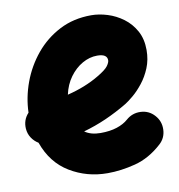

<svg xmlns="http://www.w3.org/2000/svg" viewBox="-75 -641 732 786"><g transform="rotate(-10 291.0 -248.0)"><path d="M537.6 -2Q485.4 45.4 425.5 60.8Q365.7 76.2 310.1 76.2Q224.6 76.2 154.1 33.7Q83.5 -8.8 52.7 -95.7Q35.6 -106 24.4 -123Q13.2 -140.1 11.7 -161.6Q9.3 -197.8 33.7 -224.1Q35.6 -287.1 58.3 -348.9Q81.1 -410.6 122.8 -461.2Q164.6 -511.7 223.1 -542Q281.7 -572.3 355.5 -572.3Q387.7 -572.3 422.4 -561.5Q457 -550.8 487.1 -528.6Q517.1 -506.3 535.6 -472.7Q554.2 -439 554.2 -393.1Q554.2 -352.5 540.3 -318.8Q526.4 -285.2 505.6 -259Q484.9 -232.9 464.1 -215.6Q443.4 -198.2 429.7 -189.9Q384.8 -163.1 338.9 -142.8Q293 -122.6 244.6 -108.9Q270 -90.8 310.1 -90.8Q349.1 -90.8 378.2 -100.3Q407.2 -109.9 425.3 -126Q451.2 -148.9 485.8 -147.5Q520.5 -146 543.5 -120.1Q566.4 -94.7 564.9 -59.8Q563.5 -24.9 537.6 -2ZM350.6 -405.3Q318.8 -405.3 288.8 -388.2Q258.8 -371.1 236.3 -340.3Q213.9 -309.6 205.1 -268.6Q280.3 -287.1 337.4 -321.3Q372.1 -341.8 382.1 -355.7Q392.1 -369.6 392.1 -378.9Q392.1 -405.3 350.6 -405.3Z"/></g></svg>

Font: Mikhak-FD Black
Style: Regular
Weight: 900
Designer: Amin Abedi
Version: Version 3.2